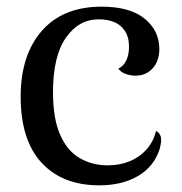

<svg xmlns="http://www.w3.org/2000/svg" viewBox="-20 -543 547 576"><path d="M278 13Q167 13 104.5 -55Q42 -123 42 -253Q42 -378 105.5 -450.5Q169 -523 285 -523Q370 -523 414 -487Q458 -451 458 -396Q458 -360 438 -338Q418 -316 386 -316Q372 -316 357.5 -321Q343 -326 335 -337Q351 -345 359 -362Q367 -379 367 -403Q367 -432 354.5 -450.5Q342 -469 322 -477Q302 -485 276 -485Q216 -485 177.5 -429.5Q139 -374 139 -267Q139 -187 160.5 -138.5Q182 -90 219.5 -68.5Q257 -47 303 -47Q339 -47 368.5 -59Q398 -71 419 -94Q440 -117 448 -150Q458 -146 462 -134Q466 -122 459 -96Q442 -43 394 -15Q346 13 278 13Z"/></svg>

Font: Arima Thin Medium
Style: Regular
Weight: 500
Version: Version 1.100